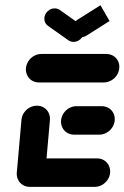

<svg xmlns="http://www.w3.org/2000/svg" viewBox="-20 -729 485 749"><path d="M45.2 -51.9 63.7 -261.1Q64.8 -276.3 73.5 -289.1Q82.2 -301.9 95.6 -309.3Q108.9 -316.7 124.1 -316.7Q139.3 -316.7 151.3 -309.3Q163.3 -301.9 169.6 -289.1Q175.9 -276.3 174.8 -261.1L156.3 -51.9ZM409.6 -55.6Q408.5 -40.4 399.8 -27.6Q391.1 -14.8 377.8 -7.4Q364.4 0 349.3 0H96.3Q81.1 0 69.1 -7.4Q57 -14.8 50.7 -27.6Q44.4 -40.4 45.6 -55.6Q46.7 -70.7 55.4 -83.5Q64.1 -96.3 77.4 -103.7Q90.7 -111.1 105.9 -111.1H358.9Q374.1 -111.1 386.1 -103.7Q398.1 -96.3 404.4 -83.5Q410.7 -70.7 409.6 -55.6ZM218.1 -259.3Q219.6 -274.4 228.1 -287.2Q236.7 -300 250 -307.4Q263.3 -314.8 278.5 -314.8H376.7Q391.9 -314.8 404.1 -307.4Q416.3 -300 422.6 -287.2Q428.9 -274.4 427.4 -259.3Q426.3 -244.1 417.6 -231.3Q408.9 -218.5 395.6 -211.1Q382.2 -203.7 367 -203.7H268.9Q253.7 -203.7 241.7 -211.1Q229.6 -218.5 223.3 -231.3Q217 -244.1 218.1 -259.3ZM81.1 -463Q82.6 -478.1 91.1 -490.9Q99.6 -503.7 113 -511.1Q126.3 -518.5 141.5 -518.5H394.4Q409.6 -518.5 421.9 -511.1Q434.1 -503.7 440.4 -490.9Q446.7 -478.1 445.2 -463Q444.1 -447.8 435.4 -435Q426.7 -422.2 413.3 -414.8Q400 -407.4 384.8 -407.4H131.9Q116.7 -407.4 104.6 -414.8Q92.6 -422.2 86.3 -435Q80 -447.8 81.1 -463ZM153 -659.3Q154.4 -674.4 166.1 -685.4Q177.8 -696.3 193 -696.3Q204.8 -696.3 213.3 -690L294.1 -633Q300.7 -627.8 304.3 -619.8Q307.8 -611.9 307 -602.6Q305.9 -587.4 294.1 -576.5Q282.2 -565.6 267 -565.6Q255.2 -565.6 246.7 -571.9L166.3 -628.9Q159.3 -634.1 155.7 -642Q152.2 -650 153 -659.3ZM407.4 -647 317.4 -590Q307 -583.7 295.9 -583.7Q280.7 -583.7 270.7 -594.6Q260.7 -605.6 262.2 -620.7Q263 -630 268 -638Q273 -645.9 280.7 -651.1L371.9 -708.5Z"/></svg>

Font: 26F Galaxy Sans Oblique
Style: Regular
Weight: 400
Italic angle: -5°
Designer: C₂₉H₂₅N₃O₅
Version: Version 1.200;FEAKit 1.0